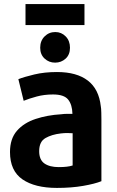

<svg xmlns="http://www.w3.org/2000/svg" viewBox="-20 -903 573 941"><path d="M477 -15V-317Q477 -328 476.5 -350.5Q476 -373 474 -382Q465 -466 410.5 -508Q356 -550 259 -550Q198 -550 148 -538Q98 -526 70 -515L96 -409Q123 -420 160 -430Q197 -440 240 -440Q294 -440 314 -415Q334 -390 335 -345Q325 -345 309.5 -345Q294 -345 280 -343Q212 -339 154.5 -320Q97 -301 63 -262Q29 -223 29 -158Q29 -66 90 -24Q151 18 259 18Q330 18 387.5 8Q445 -2 477 -15ZM336 -92Q312 -84 268 -84Q223 -84 197.5 -102Q172 -120 172 -162Q172 -209 203 -226.5Q234 -244 278 -249Q295 -251 309.5 -251Q324 -251 336 -250ZM105 -780H394V-883H105ZM323 -669Q323 -703 302 -724.5Q281 -746 251 -746Q220 -746 198.5 -724.5Q177 -703 177 -669Q177 -636 198.5 -616Q220 -596 250 -596Q280 -596 301.5 -615.5Q323 -635 323 -669Z"/></svg>

Font: Repo Bold
Style: Bold
Weight: 700
Designer: Stefan Peev
Foundry: Context Ltd
Version: Version 1.502